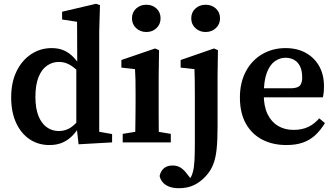

<svg xmlns="http://www.w3.org/2000/svg" viewBox="-20 -752 1771 1014"><path d="M241 14Q182 14 136.5 -16.5Q91 -47 65 -103.5Q39 -160 39 -238Q39 -318 68 -376.5Q97 -435 145.5 -466.5Q194 -498 253 -498Q285 -498 310.5 -488.5Q336 -479 357.5 -460Q379 -441 399 -411H425L417 -350Q381 -390 352.5 -407.5Q324 -425 291 -425Q257 -425 228.5 -405.5Q200 -386 183.5 -345Q167 -304 167 -240Q167 -180 183 -140Q199 -100 227 -80Q255 -60 290 -60Q329 -60 358 -81.5Q387 -103 417 -145L426 -84H400Q381 -53 358 -31Q335 -9 306.5 2.5Q278 14 241 14ZM395 10 384 -88 383 -90V-398L388 -408L387 -637L308 -649V-690L487 -732L508 -725L504 -586V-56L572 -44V0Z M628 0V-45L732 -62H781L882 -45V0ZM693 0Q694 -25 694.5 -62.5Q695 -100 695.5 -140Q696 -180 696 -212V-260Q696 -300 695.5 -328.5Q695 -357 693 -387L621 -395V-435L799 -496L820 -487L818 -350V-212Q818 -180 818 -140Q818 -100 818.5 -62.5Q819 -25 820 0ZM753 -583Q721 -583 699 -603.5Q677 -624 677 -655Q677 -687 699 -707Q721 -727 753 -727Q785 -727 806.5 -707Q828 -687 828 -655Q828 -624 806.5 -603.5Q785 -583 753 -583Z M925 242Q893 242 871.5 233Q850 224 838 209Q826 194 823 177Q829 150 846.5 136Q864 122 891 122Q916 122 934 133.5Q952 145 968 167L1002 210L998 212H977L974 202Q983 193 988.5 183Q994 173 999 155Q1005 132 1007 95.5Q1009 59 1009 9.5Q1009 -40 1009 -106V-260Q1009 -300 1008.5 -328.5Q1008 -357 1007 -387L934 -395V-435L1110 -496L1131 -487L1129 -350V-81Q1129 -12 1124 36Q1119 84 1105.5 117.5Q1092 151 1068 177Q1038 210 1003.5 226Q969 242 925 242ZM1066 -583Q1034 -583 1012 -603.5Q990 -624 990 -655Q990 -687 1012 -707Q1034 -727 1066 -727Q1098 -727 1120 -707Q1142 -687 1142 -655Q1142 -624 1120 -603.5Q1098 -583 1066 -583Z M1493 14Q1419 14 1363.5 -15.5Q1308 -45 1277.5 -101Q1247 -157 1247 -237Q1247 -316 1278.5 -375Q1310 -434 1365 -466Q1420 -498 1488 -498Q1549 -498 1594.5 -473Q1640 -448 1665.5 -403Q1691 -358 1691 -296Q1691 -279 1689.5 -264Q1688 -249 1685 -238H1307V-286H1523Q1556 -288 1566 -302.5Q1576 -317 1576 -342Q1576 -378 1565 -401Q1554 -424 1534 -435.5Q1514 -447 1487 -447Q1458 -447 1431.5 -428.5Q1405 -410 1389 -367.5Q1373 -325 1373 -252Q1373 -191 1393 -149.5Q1413 -108 1448.5 -87Q1484 -66 1530 -66Q1575 -66 1607.5 -81.5Q1640 -97 1666 -127L1696 -102Q1675 -67 1647.5 -40.5Q1620 -14 1582.5 0Q1545 14 1493 14Z"/></svg>

Font: Source Serif 4 18pt SemiBold
Style: Regular
Weight: 600
Designer: Frank Grießhammer
Foundry: Adobe Systems Incorporated
Version: Version 4.004;hotconv 1.0.116;makeotfexe 2.5.65601